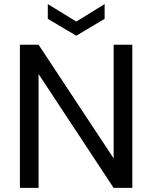

<svg xmlns="http://www.w3.org/2000/svg" viewBox="-20 -916 743 936"><path d="M625 0H534L168 -555V0H77V-698H168L534 -144V-698H625ZM490 -824 352 -742 213 -824V-896L352 -811L490 -896Z"/></svg>

Font: Fz Poppins
Style: Regular
Weight: 400
Designer: Ninad Kale (Devanagari), Jonny Pinhorn (Latin)
Foundry: Indian Type Foundry
Version: Vit hóa bi Vntype.Com & FontZin.Com